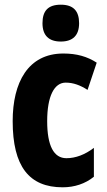

<svg xmlns="http://www.w3.org/2000/svg" viewBox="-20 -788 455 818"><path d="M239 -768C185 -768 161 -742 161 -689C161 -637 188 -611 239 -611C290 -611 317 -637 317 -689C317 -741 293 -768 239 -768ZM247 10C297 10 343 -5 380 -35V-158C342 -129 302 -114 263 -114C209 -114 181 -167 181 -272C181 -378 211 -436 260 -436C292 -436 322 -425 353 -405L392 -521C352 -547 307 -560 250 -560C99 -560 34 -436 34 -272C34 -79 104 10 247 10Z"/></svg>

Font: Noto Sans Thai Looped ExtraCondensed ExtraBold
Style: Regular
Weight: 800
Width: 2
Designer: Sasikarn Vongin, Ben Mitchell
Foundry: The Fontpad Ltd
Version: Version 1.001